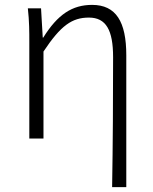

<svg xmlns="http://www.w3.org/2000/svg" viewBox="-20 -567 628 786"><path d="M439 199H497V-341C497 -478 455 -547 357 -547C276 -547 216 -508 157 -413H155L148 -533H94C100 -479 100 -438 100 -395V0H158V-356C229 -463 275 -495 344 -495C414 -495 443 -444 443 -333C443 -165 442 22 439 199Z"/></svg>

Font: Noto Sans Japanese Light
Style: Regular
Weight: 300
Designer: Ryoko NISHIZUKA (kana & ideographs); Paul D. Hunt (Latin, Greek & Cyrillic); Wenlong ZHANG (bopomofo); Sandoll Communica
Foundry: Adobe Systems Incorporated
Version: Version 1.000;PS 1;hotconv 1.0.78;makeotf.lib2.5.61930